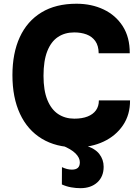

<svg xmlns="http://www.w3.org/2000/svg" viewBox="-20 -760 724 1004"><path d="M378.5 10.5Q273 10.5 198.5 -34.8Q124 -80 84.5 -164.8Q45 -249.5 45 -367Q45 -482 83.5 -565.8Q122 -649.5 196.8 -695Q271.5 -740.5 380 -740.5Q458.5 -740.5 521.8 -710.5Q585 -680.5 622 -622.8Q659 -565 658.5 -481.5H496Q495.5 -521 478.5 -545Q461.5 -569 432.8 -579.8Q404 -590.5 368 -590.5Q319 -590.5 283 -566.5Q247 -542.5 227.2 -492.2Q207.5 -442 207.5 -363.5Q207.5 -287 227.8 -237.2Q248 -187.5 284.2 -163.5Q320.5 -139.5 368.5 -139.5Q409.5 -139.5 438 -150.8Q466.5 -162 481.8 -183.2Q497 -204.5 497 -235H660Q660.5 -160 623 -104.8Q585.5 -49.5 521.5 -19.5Q457.5 10.5 378.5 10.5ZM400.5 224Q376.5 224 351.5 219.5Q326.5 215 303.5 204.5L304 114Q331 127 356 127Q376.5 127 387 117.8Q397.5 108.5 397.5 88.5Q397.5 65 374.8 42.2Q352 19.5 303.5 0H423Q476.5 15.5 499.2 45Q522 74.5 522 112Q522 163.5 488.8 193.8Q455.5 224 400.5 224Z"/></svg>

Font: Spline Sans
Style: Regular
Weight: 400
Designer: Eben Sorkin, Mirko Velimirovic
Foundry: Sorkin Type
Version: Version 1.001